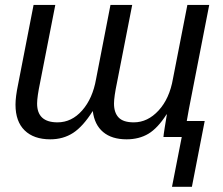

<svg xmlns="http://www.w3.org/2000/svg" viewBox="-20 -548 891 768"><path d="M633.8 0Q633.8 -5.4 638.9 -37.8Q644 -70.3 647.5 -90.3H646Q610.8 -35.2 573.5 -12.9Q536.1 9.3 486.3 9.3Q427.2 9.3 392.6 -19.8Q357.9 -48.8 351.1 -104Q312 -42 272.5 -16.4Q232.9 9.3 181.2 9.3Q115.2 9.3 78.6 -26.4Q42 -62 42 -129.4Q42 -160.6 52.2 -209.5L114.3 -528.3H201.2L140.6 -218.8Q128.4 -160.6 128.4 -133.8Q128.4 -58.6 210 -58.6Q266.6 -58.6 308.6 -106.2Q350.6 -153.8 364.3 -231.9L421.9 -528.3H508.8L448.2 -218.8Q436 -160.6 436 -133.8Q436 -97.2 454.6 -77.9Q473.1 -58.6 515.1 -58.6Q570.8 -58.6 614.5 -106.2Q658.2 -153.8 671.9 -233.4L729.5 -528.3H816.9L735.8 -112.8L727.1 -64H798.8L747.6 199.2H668L707 0Z"/></svg>

Font: Liberation Sans
Style: Italic
Weight: 400
Italic angle: -12°
Designer: Steve Matteson
Foundry: Ascender Corporation
Version: Version 2.1.5